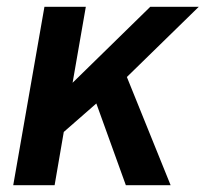

<svg xmlns="http://www.w3.org/2000/svg" viewBox="-20 -546 606 566"><path d="M19 0 111 -526H233L194 -302L423 -526H566L354 -319L483 0H351L264 -241L168 -157L141 0Z"/></svg>

Font: Archivo Variable SemiBold
Style: Italic
Weight: 600
Italic angle: -10°
Designer: Hector Gatti
Foundry: Omnibus-Type
Version: Version 2.001